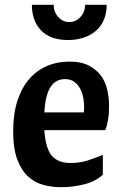

<svg xmlns="http://www.w3.org/2000/svg" viewBox="-20 -769 506 801"><path d="M165 -226Q170 -150 196 -119.5Q222 -89 275 -89Q315 -89 350.5 -101Q386 -113 409 -123V-40Q377 -11 329 0.5Q281 12 236 12Q199 12 163 3Q127 -6 98.5 -31.5Q70 -57 52.5 -102.5Q35 -148 35 -222Q35 -295 53 -349.5Q71 -404 102.5 -440Q134 -476 176.5 -494Q219 -512 269 -512Q320 -512 352.5 -494.5Q385 -477 403.5 -450Q422 -423 428.5 -390Q435 -357 435 -326Q435 -294 430.5 -268Q426 -242 419 -226ZM251 -439Q212 -439 190.5 -405.5Q169 -372 165 -300H330Q330 -304 330.5 -310Q331 -316 331 -321Q331 -337 328 -357.5Q325 -378 316 -396Q307 -414 291.5 -426.5Q276 -439 251 -439ZM425 -749Q425 -713 413 -685.5Q401 -658 379 -639.5Q357 -621 327.5 -611.5Q298 -602 264 -602Q190 -602 151.5 -642Q113 -682 113 -749H204Q204 -719 223 -698Q242 -677 269 -677Q296 -677 315.5 -698Q335 -719 335 -749Z"/></svg>

Font: CantoraOne
Style: Regular
Weight: 400
Designer: Pablo Impallari, Rodrigo Fuenzalida
Foundry: Pablo Impallari
Version: Version 1.001; ttfautohint (v0.8) -G 200 -r 50